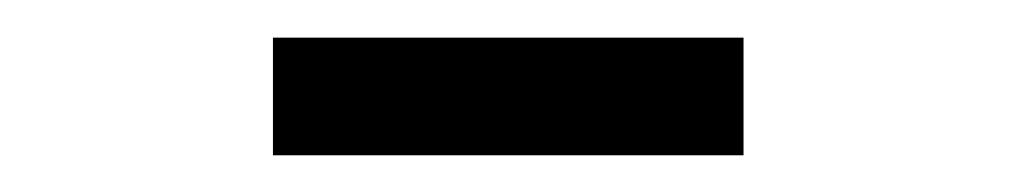

<svg xmlns="http://www.w3.org/2000/svg" viewBox="-20 -270 540 102"><path d="M375 -187.5V-250H125V-187.5Z"/></svg>

Font: CalcUnifontExMono
Style: Regular
Weight: 500
Version: Version 15.0.06